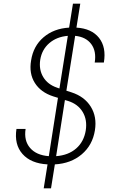

<svg xmlns="http://www.w3.org/2000/svg" viewBox="-20 -890 640 1050"><path d="M219 140 240 9Q149 4 103 -48Q57 -100 70 -185H120Q110 -121 144.5 -81Q179 -41 247 -36L297 -355L271 -363Q203 -385 170.5 -436.5Q138 -488 150 -559Q162 -638 218 -686Q274 -734 358 -739L379 -870H419L398 -739Q481 -734 521.5 -683Q562 -632 548 -548H498Q508 -610 479 -649Q450 -688 391 -694L343 -394L371 -385Q442 -362 476.5 -306.5Q511 -251 499 -177Q486 -96 427 -46Q368 4 280 9L259 140ZM305 -406 351 -694Q290 -689 249.5 -654Q209 -619 200 -563Q192 -509 216.5 -468.5Q241 -428 291 -411ZM287 -36Q354 -41 396.5 -78Q439 -115 449 -177Q458 -235 432 -278Q406 -321 352 -338L335 -343Z"/></svg>

Font: NKDuy Mono Thin
Style: Italic
Weight: 100
Italic angle: -9°
Monospace: yes
Designer: NKDuy
Foundry: NKDuy
Version: Version 2.251; ttfautohint (v1.8.4.7-5d5b)